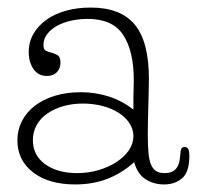

<svg xmlns="http://www.w3.org/2000/svg" viewBox="-20 -477 521 508"><path d="M333 -219Q333 -232 333.5 -244.5Q334 -257 334 -264Q334 -342 306 -384.5Q278 -427 212 -427Q190 -427 169 -422.5Q148 -418 131.5 -409Q115 -400 105 -387Q95 -374 95 -358Q95 -346 101 -343Q107 -340 115 -338Q123 -336 131.5 -331.5Q140 -327 140 -311Q140 -296 130.5 -286Q121 -276 104 -276Q81 -276 68.5 -294.5Q56 -313 56 -339Q56 -366 68.5 -387.5Q81 -409 102.5 -424.5Q124 -440 154 -448.5Q184 -457 220 -457Q299 -457 336.5 -412Q374 -367 374 -268Q374 -256 373.5 -237.5Q373 -219 372.5 -199Q372 -179 371.5 -158.5Q371 -138 371 -122Q371 -91 373 -71Q375 -51 380.5 -39.5Q386 -28 394.5 -23.5Q403 -19 415 -19Q429 -19 437 -23.5Q445 -28 449.5 -36Q454 -44 455.5 -54.5Q457 -65 458 -76Q459 -88 468 -88Q476 -88 478.5 -82Q481 -76 481 -65Q481 -22 462 -5.5Q443 11 414 11Q387 11 365.5 -2.5Q344 -16 335 -48Q303 -19 264.5 -4Q226 11 179 11Q109 11 67.5 -21Q26 -53 26 -106Q26 -133 38 -156.5Q50 -180 72 -197Q94 -214 125 -223.5Q156 -233 194 -233Q232 -233 267 -222Q302 -211 333 -187ZM67 -106Q67 -66 99.5 -42.5Q132 -19 184 -19Q214 -19 241 -27Q268 -35 288.5 -48.5Q309 -62 321 -79.5Q333 -97 333 -117Q333 -135 322.5 -151Q312 -167 294 -178.5Q276 -190 251.5 -196.5Q227 -203 199 -203Q171 -203 147 -196Q123 -189 105 -176.5Q87 -164 77 -146Q67 -128 67 -106Z"/></svg>

Font: Life Savers
Style: Regular
Weight: 400
Designer: Pablo Impallari, Rodrigo Fuenzalida, Brenda Gallo
Foundry: Pablo Impallari, Rodrigo Fuenzalida, Brenda Gallo
Version: Version 3.001; ttfautohint (v0.95) -l 8 -r 50 -G 200 -x 14 -